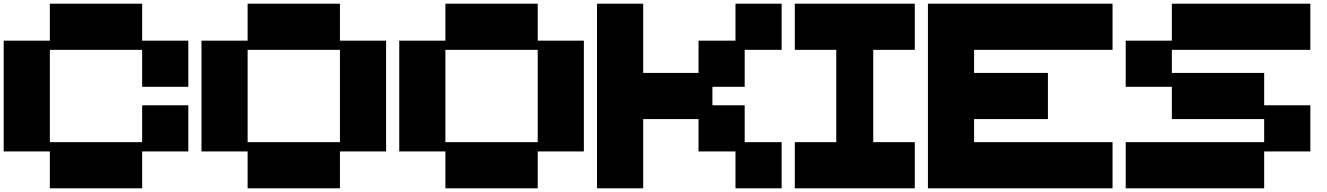

<svg xmlns="http://www.w3.org/2000/svg" viewBox="-20 -1020 7189 1040"><path d="M250 0V-199.7H0V-799.8H250V-1000H750V-799.8H1000V-549.8H750V-750H250V-250H750V-449.7H1000V-199.7H750V0Z M1821.3 -250V-750H1321.3V-250ZM1321.3 0V-199.7H1071.3V-799.8H1321.3V-1000H1821.3V-799.8H2071.3V-199.7H1821.3V0Z M2892.6 -250V-750H2392.6V-250ZM2392.6 0V-199.7H2142.6V-799.8H2392.6V-1000H2892.6V-799.8H3142.6V-199.7H2892.6V0Z M3213.9 0V-1000H3463.9V-625H3763.7V-799.8H3963.9V-1000H4213.9V-750H4013.7V-549.8H3838.9V-449.7H4013.7V-250H4213.9V0H3963.9V-199.7H3763.7V-375H3463.9V0Z M4285.2 0V-250H4509.8V-750H4285.2V-1000H4935.1V-750H4710V-250H4935.1V0Z M5006.3 0V-1000H6006.3V-750H5256.3V-625H5656.2V-375H5256.3V-250H6006.3V0Z M6077.6 0V-250H6827.6V-375H6327.6V-549.8H6077.6V-799.8H6327.6V-1000H7077.6V-750H6327.6V-625H6827.6V-449.7H7077.6V-199.7H6827.6V0Z"/></svg>

Font: Minecraft five bold
Style: Regular
Weight: 400
Designer: AngelloENF2
Foundry: https://fontstruct.com
Version: Version 1.0